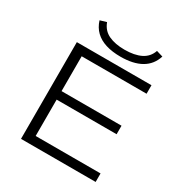

<svg xmlns="http://www.w3.org/2000/svg" viewBox="-205 -1061 1149 1212"><g transform="rotate(30 369.0 -455.0)"><path d="M122 0V-705H666V-643H193V-389H630V-327H193V-62H666V0ZM406 -763Q345 -763 298.5 -777.5Q252 -792 221.5 -821.5Q191 -851 177 -896L224 -910Q243 -858 290 -836Q337 -814 406 -814Q478 -814 524.5 -837Q571 -860 588 -910L635 -896Q614 -829 556 -796Q498 -763 406 -763Z"/></g></svg>

Font: Nunito Sans 10pt Expanded Light
Style: Regular
Weight: 300
Width: 7
Designer: Vernon Adams
Foundry: Vernon Adams
Version: Version 3.101;gftools[0.9.27]